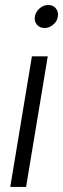

<svg xmlns="http://www.w3.org/2000/svg" viewBox="-20 -738 249 758"><path d="M20.5 0 106 -515.6H168.5L83 0ZM155.8 -627.4Q136.7 -627.4 125.7 -640.6Q114.7 -653.8 117.7 -672.9Q121.1 -691.9 136.5 -705.1Q151.9 -718.3 170.4 -718.3Q189.5 -718.3 200.4 -705.1Q211.4 -691.9 208.5 -672.9Q205.6 -653.8 189.9 -640.6Q174.3 -627.4 155.8 -627.4Z"/></svg>

Font: Inter Display Light
Style: Italic
Weight: 300
Italic angle: -9.39999°
Designer: Rasmus Andersson
Foundry: rsms
Version: Version 4.000;git-a52131595